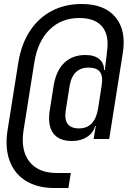

<svg xmlns="http://www.w3.org/2000/svg" viewBox="-20 -760 640 960"><path d="M252 180Q167 180 109.5 144.5Q52 109 28 43.5Q4 -22 18 -110L72 -450Q87 -540 129.5 -605Q172 -670 238 -705Q304 -740 388 -740Q502 -740 557 -674.5Q612 -609 594 -495L526 -65H448L459 -130H456Q447 -96 415.5 -75.5Q384 -55 339 -55Q274 -55 245.5 -94.5Q217 -134 229 -210L248 -330Q260 -406 301 -445.5Q342 -485 407 -485Q452 -485 476.5 -464.5Q501 -444 500 -410H504L514 -490V-495Q528 -580 492.5 -625Q457 -670 377 -670Q287 -670 228 -612Q169 -554 152 -450L98 -110Q82 -10 126.5 47.5Q171 105 264 105H334L322 180ZM375 -118Q455 -118 471 -220L488 -331Q496 -378 480 -400Q464 -422 423 -422Q343 -422 328 -330L309 -210Q294 -118 375 -118Z"/></svg>

Font: NKDuy Mono
Style: Italic
Weight: 400
Italic angle: -9°
Monospace: yes
Designer: NKDuy
Foundry: NKDuy
Version: Version 2.251; ttfautohint (v1.8.4.7-5d5b)